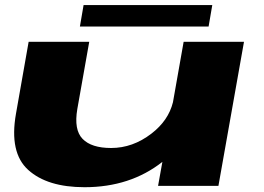

<svg xmlns="http://www.w3.org/2000/svg" viewBox="-20 -756 1072 781"><path d="M623 0 640.5 -97.5Q509.5 5.5 324 5.5Q172.5 5.5 94.8 -64.8Q17 -135 45 -293.5L96.5 -586H343L294.5 -312.5Q280 -228 316 -191Q352 -154 432 -154Q520 -154 596 -212.5Q665 -265.5 683.5 -340L727 -586H972.5L868.5 0ZM305 -648 320 -735.5H843.5L828.5 -648Z"/></svg>

Font: Anybody UltraExpanded ExtraBold
Style: Italic
Weight: 800
Width: 9
Italic angle: -10°
Designer: Tyler Finck
Foundry: Etcetera Type Company
Version: Version 1.010; ttfautohint (v1.8.3) -l 8 -r 50 -G 200 -x 14 